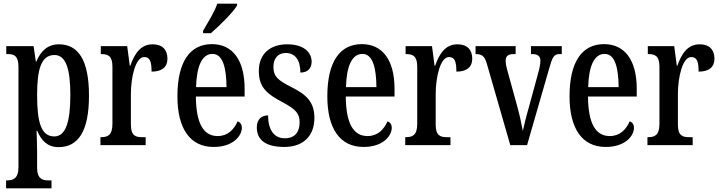

<svg xmlns="http://www.w3.org/2000/svg" viewBox="-20 -786 3903 1040"><path d="M13 234H259V191H240C212 191 181 183 181 124V37C181 -8 179 -47 178 -77H182C204 -23 239 11 297 11C404 11 462 -75 462 -268C462 -461 404 -546 299 -546C237 -546 200 -508 177 -453H174L162 -536H14V-493H23C56 -493 80 -484 80 -424V120C80 182 49 191 20 191H13ZM274 -47C201 -47 181 -128 181 -271C181 -406 201 -488 275 -488C337 -488 361 -413 361 -272C361 -128 337 -47 274 -47Z M524 0H769V-43H749C715 -43 689 -51 689 -110V-276C689 -368 714 -477 761 -477C792 -477 801 -453 801 -398C859 -398 887 -424 887 -468C887 -515 861 -546 807 -546C742 -546 709 -496 686 -430H683L669 -536H526V-493H529C564 -493 589 -484 589 -425V-115C589 -52 562 -43 527 -43H524Z M1080 -619V-606H1122C1171 -648 1244 -721 1264 -756V-766H1157C1142 -721 1108 -668 1080 -619ZM1137 10C1244 10 1290 -51 1290 -94C1290 -113 1280 -124 1267 -129C1248 -85 1214 -49 1159 -49C1083 -49 1042 -116 1041 -263H1305V-305C1305 -463 1238 -547 1128 -547C1009 -547 941 -452 941 -264C941 -90 1009 10 1137 10ZM1207 -314H1042C1045 -429 1075 -494 1131 -494C1186 -494 1206 -422 1207 -314Z M1520 10C1624 10 1683 -51 1683 -147C1683 -233 1640 -274 1557 -315C1486 -351 1461 -371 1461 -424C1461 -469 1485 -499 1528 -499C1577 -499 1607 -463 1607 -393C1647 -393 1668 -416 1668 -452C1668 -502 1626 -546 1536 -546C1444 -546 1382 -495 1382 -402C1382 -316 1421 -279 1513 -231C1580 -195 1603 -172 1603 -124C1603 -70 1577 -37 1522 -37C1462 -37 1432 -87 1432 -161C1400 -161 1371 -143 1371 -96C1371 -26 1422 10 1520 10Z M1949 10C2056 10 2102 -51 2102 -94C2102 -113 2092 -124 2079 -129C2060 -85 2026 -49 1971 -49C1895 -49 1854 -116 1853 -263H2117V-305C2117 -463 2050 -547 1940 -547C1821 -547 1753 -452 1753 -264C1753 -90 1821 10 1949 10ZM2019 -314H1854C1857 -429 1887 -494 1943 -494C1998 -494 2018 -422 2019 -314Z M2175 0H2420V-43H2400C2366 -43 2340 -51 2340 -110V-276C2340 -368 2365 -477 2412 -477C2443 -477 2452 -453 2452 -398C2510 -398 2538 -424 2538 -468C2538 -515 2512 -546 2458 -546C2393 -546 2360 -496 2337 -430H2334L2320 -536H2177V-493H2180C2215 -493 2240 -484 2240 -425V-115C2240 -52 2213 -43 2178 -43H2175Z M2617 -441 2744 0H2835L2955 -416C2972 -477 2981 -493 3010 -493H3023V-536H2856V-493H2866C2893 -493 2907 -480 2907 -459C2907 -437 2903 -418 2894 -386L2845 -206C2829 -152 2818 -103 2812 -77C2806 -111 2793 -171 2779 -220L2728 -405C2723 -422 2719 -440 2719 -458C2719 -479 2730 -493 2760 -493H2773V-536H2556V-493C2590 -493 2605 -483 2617 -441Z M3261 10C3368 10 3414 -51 3414 -94C3414 -113 3404 -124 3391 -129C3372 -85 3338 -49 3283 -49C3207 -49 3166 -116 3165 -263H3429V-305C3429 -463 3362 -547 3252 -547C3133 -547 3065 -452 3065 -264C3065 -90 3133 10 3261 10ZM3331 -314H3166C3169 -429 3199 -494 3255 -494C3310 -494 3330 -422 3331 -314Z M3487 0H3732V-43H3712C3678 -43 3652 -51 3652 -110V-276C3652 -368 3677 -477 3724 -477C3755 -477 3764 -453 3764 -398C3822 -398 3850 -424 3850 -468C3850 -515 3824 -546 3770 -546C3705 -546 3672 -496 3649 -430H3646L3632 -536H3489V-493H3492C3527 -493 3552 -484 3552 -425V-115C3552 -52 3525 -43 3490 -43H3487Z"/></svg>

Font: Noto Serif Khmer ExtraCondensed Medium
Style: Regular
Weight: 500
Width: 2
Designer: Danh Hong and the Monotype Design Team
Foundry: Monotype Imaging Inc.
Version: Version 2.004